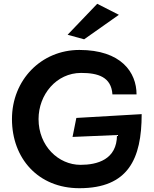

<svg xmlns="http://www.w3.org/2000/svg" viewBox="-20 -978 812 1011"><path d="M726 -377 382 -357 362 -257 596 -267C596 -137 491 -110 404 -110C288 -110 183 -209 183 -351C183 -480 277 -594 407 -594C496 -594 566 -573 572 -481H699C699 -597 618 -715 398 -715C197 -715 43 -557 43 -351C43 -144 181 13 398 13C655 13 726 -141 726 -377ZM336 -795 423 -771 606 -900 492 -958Z"/></svg>

Font: Bluebird
Style: Ext
Weight: 400
Designer: Jasper
Foundry: Cannot Into Space Fonts
Version: Version 0.98